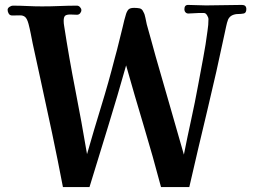

<svg xmlns="http://www.w3.org/2000/svg" viewBox="-20 -754 1040 781"><path d="M982 -717Q982 -701 971 -699Q960 -697 949 -697Q936 -697 925 -692Q914 -687 908 -675Q903 -662 900 -647Q897 -632 894 -619Q861 -462 823.5 -306Q786 -150 750 7H635Q602 -118 565 -241Q528 -364 493 -488Q458 -364 420 -240.5Q382 -117 344 7H236Q215 -103 192 -212Q169 -321 145 -430L113 -577Q109 -597 105 -617.5Q101 -638 96 -657Q90 -679 81.5 -685.5Q73 -692 60.5 -691.5Q48 -691 30 -691Q20 -691 15.5 -698.5Q11 -706 11 -714Q11 -721 18.5 -726Q26 -731 32 -731Q61 -731 91 -729.5Q121 -728 151 -728Q187 -728 222.5 -729.5Q258 -731 293 -731Q300 -731 305.5 -725Q311 -719 311 -713Q311 -706 306 -700Q301 -694 293 -694Q286 -694 279.5 -694.5Q273 -695 266 -695Q250 -695 244.5 -689.5Q239 -684 239 -669Q239 -664 239.5 -658.5Q240 -653 241 -648Q261 -518 286.5 -388Q312 -258 334 -127Q362 -225 392 -322.5Q422 -420 447 -518Q456 -550 463.5 -581.5Q471 -613 479 -644Q482 -658 485.5 -671.5Q489 -685 493 -698Q498 -712 504.5 -717Q511 -722 526 -722Q538 -722 548 -720Q558 -718 563 -706Q569 -696 571.5 -681.5Q574 -667 577 -655Q586 -623 595 -590.5Q604 -558 613 -525Q642 -425 670.5 -325.5Q699 -226 728 -125Q742 -196 757.5 -266.5Q773 -337 786 -408Q796 -463 806.5 -518Q817 -573 824 -628Q826 -640 827 -652.5Q828 -665 828 -677Q828 -682 822.5 -691.5Q817 -701 810 -701Q804 -701 798 -701Q792 -701 786 -701Q776 -701 766.5 -700Q757 -699 746 -699Q739 -699 734.5 -704Q730 -709 730 -716Q730 -734 745 -734Q763 -734 781.5 -733Q800 -732 818 -732Q855 -732 891 -733Q927 -734 964 -734Q982 -734 982 -717Z"/></svg>

Font: Kaisei Tokumin
Style: Bold
Weight: 700
Designer: Font-Kai, 金井和夫
Foundry: KAZUO KANAI
Version: Version 5.003